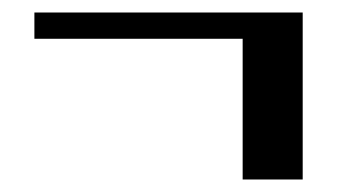

<svg xmlns="http://www.w3.org/2000/svg" viewBox="-20 -287 540 307"><path d="M368 0V-225H35V-267H464V0Z"/></svg>

Font: Wachinanga
Style: Regular
Weight: 400
Designer: deFharo
Foundry: deFharo
Version: Wachinanga: Version 2.001 2013